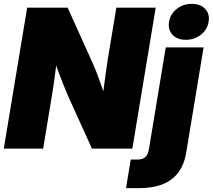

<svg xmlns="http://www.w3.org/2000/svg" viewBox="-22 -767 1099 991"><path d="M-2.4 0 118.2 -727.5H327.1L456.1 -441.9Q466.3 -419.4 479 -386.2Q491.7 -353 504.9 -314.7Q518.1 -276.4 529.3 -237.8L499 -193.8Q503.4 -233.4 509.8 -284.2Q516.1 -335 522.9 -382.8Q529.8 -430.7 534.2 -460.9L578.6 -727.5H781.7L661.1 0H452.6L332 -265.6Q319.3 -294.4 304.2 -332.3Q289.1 -370.1 272.7 -415.5Q256.3 -460.9 240.2 -510.7L277.3 -520Q272.9 -468.8 266.8 -419.2Q260.7 -369.6 254.9 -329.6Q249 -289.6 244.6 -265.6L200.7 0ZM833.5 -522.5H1028.8L939.5 18.6Q929.2 82.5 897.9 123.8Q866.7 165 816.2 184.6Q765.6 204.1 695.8 204.1H628.4L652.8 56.6H686Q713.9 56.6 727.8 44.2Q741.7 31.7 746.6 3.4ZM937 -561.5Q892.6 -561.5 868.2 -587.9Q843.8 -614.3 850.6 -654.3Q856.9 -694.8 890.1 -720.9Q923.3 -747.1 968.3 -747.1Q1012.7 -747.1 1037.1 -720.9Q1061.5 -694.8 1054.7 -654.8Q1048.3 -614.3 1015.1 -587.9Q981.9 -561.5 937 -561.5Z"/></svg>

Font: Inter 28pt Black
Style: Italic
Weight: 900
Italic angle: -9.3988°
Designer: Rasmus Andersson
Foundry: rsms
Version: Version 4.001;git-66647c0bb